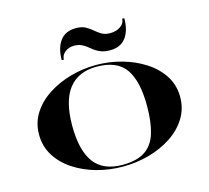

<svg xmlns="http://www.w3.org/2000/svg" viewBox="-134 -1147 1428 1314"><g transform="rotate(-15 580.0 -489.5)"><path d="M467 -876Q431 -876 404 -854.8Q377 -833.5 377 -802H362Q362 -888.5 399.5 -938.8Q437 -989 511 -989Q552.5 -989 578.8 -974.8Q605 -960.5 626.2 -942Q647.5 -923.5 671.2 -909.2Q695 -895 731 -895Q774.5 -895 804.8 -916.2Q835 -937.5 835 -969H850Q850 -883 812.8 -832.5Q775.5 -782 701 -782Q663 -782 637.5 -791.5Q612 -801 593.2 -815Q574.5 -829 557.2 -843Q540 -857 519 -866.5Q498 -876 467 -876ZM580 10Q483.5 10 394 -15Q304.5 -40 233.8 -86.8Q163 -133.5 121.5 -200.2Q80 -267 80 -350Q80 -433.5 122.5 -500Q165 -566.5 237 -613.2Q309 -660 398 -685Q487 -710 580 -710Q673 -710 762 -685Q851 -660 923 -613.2Q995 -566.5 1037.5 -500Q1080 -433.5 1080 -350Q1080 -267 1038.5 -200.2Q997 -133.5 926.2 -86.8Q855.5 -40 766 -15Q676.5 10 580 10ZM580 -697.5Q449.5 -697.5 382.2 -610.8Q315 -524 315 -350Q315 -176 378.5 -89.2Q442 -2.5 580 -2.5Q682 -2.5 739.8 -41Q797.5 -79.5 821.2 -156.8Q845 -234 845 -350Q845 -524 785.2 -610.8Q725.5 -697.5 580 -697.5Z"/></g></svg>

Font: Engraving CC
Style: Bold
Weight: 700
Designer: indestructible type*
Foundry: Cowboy Collective
Version: Version 1.000